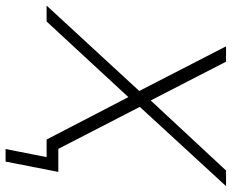

<svg xmlns="http://www.w3.org/2000/svg" viewBox="-114 -592 830 688"><g transform="rotate(90 301.0 -248.0)"><path d="M178 -643 317 -373 568 -643H624L340 -334L512 0H457L305 -293L34 0H-23L283 -332L123 -643ZM573 -42 536 147H491L520 0H457L466 -42Z"/></g></svg>

Font: Montserrat Ace
Style: Light Italic
Weight: 300
Italic angle: -11.3°
Designer: Julieta Ulanovsky
Foundry: Julieta Ulanovsky
Version: Version 1